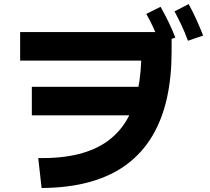

<svg xmlns="http://www.w3.org/2000/svg" viewBox="-20 -874 1040 953"><path d="M186.5 59.2 169.8 -89.2Q285.3 -87.7 371 -109.4Q456.7 -131.2 516.2 -175.2Q575.7 -219.2 612.3 -284.1Q649 -349 665.4 -432.7Q681.8 -516.3 681.8 -617.5L724.3 -573.3H80V-715H831.8V-617.5Q831.8 -492.8 808.7 -387.9Q785.5 -283 736.9 -200.6Q688.3 -118.2 612.2 -60.3Q536 -2.5 430.2 27.8Q324.3 58.2 186.5 59.2ZM716.2 -443.2V-301.5H138V-443.2ZM773.3 -660.7Q755.2 -706.5 739.4 -740.6Q723.7 -774.7 706 -805L777 -840.3Q798 -803.2 816.8 -764.4Q835.5 -725.7 850.3 -687.3ZM913 -671.7Q895.5 -718.5 878.8 -753.2Q862.2 -787.8 846.2 -817.5L916.3 -853.7Q937.5 -815.5 955.4 -775.7Q973.3 -736 988.3 -697.5Z"/></svg>

Font: Murecho Thin
Style: Regular
Weight: 100
Designer: Neil Summerour
Foundry: Positype
Version: Version 1.010